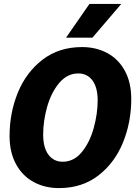

<svg xmlns="http://www.w3.org/2000/svg" viewBox="-20 -951 692 983"><path d="M29 -255Q29 -373 71.5 -477Q114 -581 198 -645.5Q282 -710 400 -710Q472 -710 529 -679.5Q586 -649 619 -589Q652 -529 652 -444Q652 -325 609.5 -221Q567 -117 483.5 -52.5Q400 12 282 12Q210 12 152.5 -19Q95 -50 62 -110.5Q29 -171 29 -255ZM301 -123Q358 -123 398.5 -172Q439 -221 459.5 -294.5Q480 -368 480 -437Q480 -503 453.5 -539Q427 -575 381 -575Q324 -575 283 -526Q242 -477 221.5 -404.5Q201 -332 201 -262Q201 -195 228 -159Q255 -123 301 -123ZM438 -931H601L453 -758H318Z"/></svg>

Font: Azeret Mono
Style: Bold Italic
Weight: 700
Italic angle: -12°
Designer: Martin Vácha
Foundry: Displaay
Version: Version 1.000; Glyphs 3.0.3, build 3074